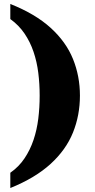

<svg xmlns="http://www.w3.org/2000/svg" viewBox="-20 -801 480 968"><path d="M32 70Q75 40 103.5 -2.5Q132 -45 149 -95.5Q166 -146 173 -202.5Q180 -259 180 -319Q180 -378 173 -434Q166 -490 149 -540Q132 -590 103.5 -632Q75 -674 32 -705V-781Q158 -731 235.5 -660.5Q313 -590 348 -503.5Q383 -417 383 -319Q383 -220 348 -133Q313 -46 235.5 25Q158 96 32 147Z"/></svg>

Font: Noto Serif Hebrew Black
Style: Regular
Weight: 900
Version: Version 2.003